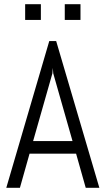

<svg xmlns="http://www.w3.org/2000/svg" viewBox="-20 -896 504 916"><path d="M389 0H454L248 -700H215L10 0H75L121 -163H343ZM230 -546 232 -572 234 -546 326 -223H138ZM175 -801V-876H100V-801ZM364 -801V-876H289V-801Z"/></svg>

Font: Abel
Style: Regular
Weight: 400
Designer: Matthew Desmond
Foundry: Matthew Desmond
Version: Version 1.002